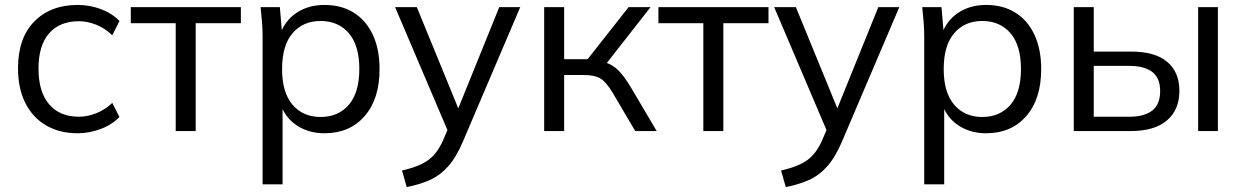

<svg xmlns="http://www.w3.org/2000/svg" viewBox="-20 -531 5035 778"><path d="M53 0ZM295 9Q221 9 166.5 -23Q112 -55 82.5 -114Q53 -173 53 -254Q53 -377 119 -444Q185 -511 295 -511Q344 -511 389 -494Q434 -477 464 -446L435 -388Q405 -417 369.5 -431Q334 -445 300 -445Q222 -445 179 -396Q136 -347 136 -253Q136 -159 179 -108.5Q222 -58 300 -58Q333 -58 368.5 -71.5Q404 -85 435 -114L464 -57Q433 -25 387 -8Q341 9 295 9Z M692 0V-437H510V-502H956V-437H773V0Z M1036 0ZM1044 216V-386Q1044 -414 1041.5 -443.5Q1039 -473 1036 -502H1114L1122 -409Q1144 -457 1189.5 -484Q1235 -511 1295 -511Q1363 -511 1413 -480Q1463 -449 1490.5 -390.5Q1518 -332 1518 -251Q1518 -130 1457.5 -60.5Q1397 9 1295 9Q1237 9 1192 -17Q1147 -43 1125 -89V216ZM1279 -57Q1351 -57 1393.5 -106.5Q1436 -156 1436 -251Q1436 -347 1393.5 -396.5Q1351 -446 1279 -446Q1208 -446 1165.5 -396.5Q1123 -347 1123 -251Q1123 -156 1165.5 -106.5Q1208 -57 1279 -57Z M1581 0ZM1628 227 1609 160Q1679 144 1715.5 117.5Q1752 91 1776 36L1793 -4L1581 -502H1669L1837 -92L2003 -502H2088L1856 42Q1829 106 1796 143Q1763 180 1721.5 198.5Q1680 217 1628 227Z M2185 0V-502H2266V-291H2361L2527 -502H2616L2439 -276Q2466 -266 2488 -243.5Q2510 -221 2537 -176L2641 0H2554L2462 -156Q2436 -199 2413 -213Q2390 -227 2346 -227H2266V0Z M2830 0V-437H2648V-502H3094V-437H2911V0Z M3117 0ZM3164 227 3145 160Q3215 144 3251.5 117.5Q3288 91 3312 36L3329 -4L3117 -502H3205L3373 -92L3539 -502H3624L3392 42Q3365 106 3332 143Q3299 180 3257.5 198.5Q3216 217 3164 227Z M3717 0ZM3725 216V-386Q3725 -414 3722.5 -443.5Q3720 -473 3717 -502H3795L3803 -409Q3825 -457 3870.5 -484Q3916 -511 3976 -511Q4044 -511 4094 -480Q4144 -449 4171.5 -390.5Q4199 -332 4199 -251Q4199 -130 4138.5 -60.5Q4078 9 3976 9Q3918 9 3873 -17Q3828 -43 3806 -89V216ZM3960 -57Q4032 -57 4074.5 -106.5Q4117 -156 4117 -251Q4117 -347 4074.5 -396.5Q4032 -446 3960 -446Q3889 -446 3846.5 -396.5Q3804 -347 3804 -251Q3804 -156 3846.5 -106.5Q3889 -57 3960 -57Z M4331 0V-502H4412V-322H4563Q4660 -322 4709.5 -280.5Q4759 -239 4759 -163Q4759 -86 4708.5 -43Q4658 0 4563 0ZM4835 0V-502H4915V0ZM4412 -58H4556Q4617 -58 4649 -83Q4681 -108 4681 -162Q4681 -215 4649 -239.5Q4617 -264 4556 -264H4412Z"/></svg>

Font: Winston
Style: Regular
Weight: 400
Designer: Original fonts by Vernon Adams / Changes by Cristiano Sobral
Foundry: Original fonts by Vernon Adams / Changes by Cristiano Sobral
Version: Version 2.503;July 17, 2020;FontCreator 13.0.0.2655 64-bit